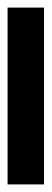

<svg xmlns="http://www.w3.org/2000/svg" viewBox="165 -148 136 506"><g transform="rotate(90 233.0 105.0)"><path d="M0 153V57H466V153Z"/></g></svg>

Font: Instrument Sans SemiBold
Style: Regular
Weight: 600
Designer: Rodrigo Fuenzalida
Foundry: fragTYPE
Version: Version 1.000;gftools[0.9.28]